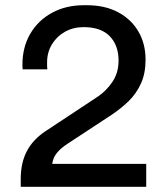

<svg xmlns="http://www.w3.org/2000/svg" viewBox="-20 -716 640 736"><path d="M59.5 0V-30Q59.5 -92 82.9 -136.6Q106.2 -181.2 155 -213.5L355.5 -346Q388 -368 411.2 -402.6Q434.5 -437.2 434.5 -483.5Q434.5 -542.2 400.8 -577.1Q367 -612 300.8 -612Q261 -612 229.4 -594.4Q197.8 -576.8 179.1 -546.1Q160.5 -515.5 160.5 -476.5Q160.5 -469.2 160.5 -462.8Q160.5 -456.2 161.5 -450.2H67Q66 -456.8 66 -460.5Q66 -464.2 66 -468.2Q66 -535.2 96 -586.5Q126 -637.8 179.2 -666.9Q232.5 -696 301.5 -696H313.2Q382.2 -696 432.5 -669.2Q482.8 -642.5 510.4 -595.5Q538 -548.5 538 -487.2Q538 -435 520.5 -396.2Q503 -357.5 473.4 -328.6Q443.8 -299.8 406.8 -275.2L238.2 -164.5Q216.2 -149.8 203.9 -136.4Q191.5 -123 186.5 -110.8Q181.5 -98.5 180 -87.8H540.5V0Z"/></svg>

Font: Chivo Mono Medium
Style: Regular
Weight: 500
Monospace: yes
Designer: Hector Gatti
Foundry: Omnibus-Type
Version: Version 1.008